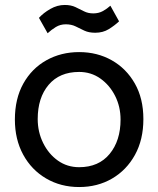

<svg xmlns="http://www.w3.org/2000/svg" viewBox="-20 -742 638 774"><path d="M299 12Q225 12 166 -22.5Q107 -57 73.5 -118.5Q40 -180 40 -260Q40 -344 74 -405Q108 -466 167 -499Q226 -532 299 -532Q372 -532 430.5 -499Q489 -466 523.5 -405.5Q558 -345 558 -262Q558 -179 524 -117.5Q490 -56 431.5 -22Q373 12 299 12ZM299 -68Q378 -68 422 -121.5Q466 -175 466 -260Q466 -312 444 -355.5Q422 -399 384.5 -425.5Q347 -452 299 -452Q220 -452 176 -400Q132 -348 132 -262Q132 -210 154 -165.5Q176 -121 213.5 -94.5Q251 -68 299 -68ZM172 -608 137 -670Q155 -690 183 -706Q211 -722 241 -722Q266 -722 284 -713.5Q302 -705 318.5 -696.5Q335 -688 356 -688Q378 -688 395 -697.5Q412 -707 425 -719L460 -656Q442 -639 418.5 -624.5Q395 -610 364 -610Q338 -610 320 -618.5Q302 -627 285 -635.5Q268 -644 245 -644Q223 -644 205 -633Q187 -622 172 -608Z"/></svg>

Font: ABeeZee
Style: Regular
Weight: 400
Designer: Anja Meiners
Foundry: Anja Meiners
Version: Version 1.003; ttfautohint (v1.8.3)